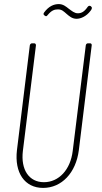

<svg xmlns="http://www.w3.org/2000/svg" viewBox="-20 -912 500 940"><path d="M355 -820C373 -820 402 -830 424 -860C432 -870 431 -877 426 -880L424 -882C419 -885 413 -884 409 -878C392 -853 377 -847 361 -847C344 -847 331 -859 317 -869C303 -880 289 -892 268 -892C244 -892 219 -882 196 -851C192 -845 192 -841 197 -837L200 -835C204 -831 209 -832 213 -838C233 -862 247 -866 264 -866C283 -866 292 -856 306 -844C319 -833 333 -820 355 -820ZM191 8C282 8 352 -66 366 -177L429 -690C430 -696 426 -700 421 -700H411C405 -700 401 -696 400 -690L336 -173C325 -81 268 -20 195 -20C122 -20 81 -81 92 -173L156 -690C156 -696 153 -700 147 -700H137C132 -700 127 -696 126 -690L63 -177C50 -66 101 8 191 8Z"/></svg>

Font: Barlow Condensed Thin
Style: Italic
Weight: 250
Width: 3
Italic angle: -7°
Designer: Jeremy Tribby
Foundry: Tribby Type
Version: Version 1.422;hotconv 1.0.109;makeotfexe 2.5.65596